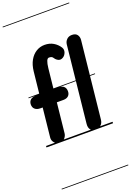

<svg xmlns="http://www.w3.org/2000/svg" viewBox="-316 -1426 1354 1986"><g transform="rotate(-20 361.0 -433.0)"><path d="M142 0Q105 0 83.5 -26Q62 -52 65.5 -83L99 -402H73.5Q36.5 -402 15.2 -420.5Q-6 -439 -6 -471Q-6 -504 15.2 -522.5Q36.5 -541 73.5 -541H113.5L139.5 -785.5Q147 -854 174.5 -902.8Q202 -951.5 244.5 -977.8Q287 -1004 337.5 -1004Q392 -1004 433.2 -979.8Q474.5 -955.5 500 -915.5Q516.5 -889.5 505.8 -859Q495 -828.5 470 -814Q443.5 -798.5 420.2 -809.2Q397 -820 384 -840Q374.5 -856 363.5 -860.5Q352.5 -865 336 -865Q319.5 -865 309 -839.5Q298.5 -814 293 -763.5L269.5 -541H328Q363.5 -541 383 -522.5Q402.5 -504 402.5 -471Q402.5 -439 383 -420.5Q363.5 -402 328 -402H255L220.5 -73Q218 -47.5 198.5 -23.8Q179 0 142 0ZM142 0Q105 0 83.5 -26Q62 -52 65.5 -83L99 -402H73.5Q36.5 -402 15.2 -420.5Q-6 -439 -6 -471Q-6 -504 15.2 -522.5Q36.5 -541 73.5 -541H113.5L139.5 -785.5Q147 -854 174.5 -902.8Q202 -951.5 244.5 -977.8Q287 -1004 337.5 -1004Q392 -1004 433.2 -979.8Q474.5 -955.5 500 -915.5Q516.5 -889.5 505.8 -859Q495 -828.5 470 -814Q443.5 -798.5 420.2 -809.2Q397 -820 384 -840Q374.5 -856 363.5 -860.5Q352.5 -865 336 -865Q319.5 -865 309 -839.5Q298.5 -814 293 -763.5L269.5 -541H328Q363.5 -541 383 -522.5Q402.5 -504 402.5 -471Q402.5 -439 383 -420.5Q363.5 -402 328 -402H255L220.5 -73Q218 -47.5 198.5 -23.8Q179 0 142 0ZM539.5 0Q500.5 0 482 -23.2Q463.5 -46.5 468 -88.5L556.5 -930Q560 -961 581.8 -982.5Q603.5 -1004 638.5 -1004Q679.5 -1004 697 -979.8Q714.5 -955.5 711 -922L622.5 -79.5Q618.5 -40.5 595.5 -20.2Q572.5 0 539.5 0ZM539.5 0Q500.5 0 482 -23.2Q463.5 -46.5 468 -88.5L556.5 -930Q560 -961 581.8 -982.5Q603.5 -1004 638.5 -1004Q679.5 -1004 697 -979.8Q714.5 -955.5 711 -922L622.5 -79.5Q618.5 -40.5 595.5 -20.2Q572.5 0 539.5 0ZM-5 455H727.5V463H-5ZM-5 -16H727.5V0H-5ZM-5 -549H727.5V-541H-5ZM-5 -1329H727.5V-1321H-5Z"/></g></svg>

Font: Edu SA Dotted Guide
Style: Regular
Weight: 400
Designer: Tina and Corey Anderson, Eben Sorkin, Mirko Velimirovic
Foundry: Google for Education
Version: Version 2.000